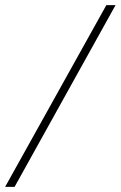

<svg xmlns="http://www.w3.org/2000/svg" viewBox="-26 -731 472 751"><path d="M390 -711H426L31 0H-6Z"/></svg>

Font: Taviraj ExtraLight
Style: Italic
Weight: 275
Italic angle: -12°
Designer: Katatrad Team
Foundry: CadsonDemak
Version: Version 1.001